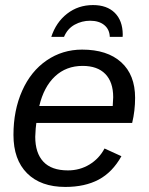

<svg xmlns="http://www.w3.org/2000/svg" viewBox="-20 -736 596 766"><path d="M125 -245.6Q122.1 -228.5 120.6 -190.4Q120.6 -125.5 153.1 -90.8Q185.5 -56.2 251 -56.2Q298.3 -56.2 336.9 -79.6Q375.5 -103 397 -143.6L464.4 -112.8Q428.7 -48.8 373.8 -19.5Q318.8 9.8 240.7 9.8Q142.6 9.8 88.1 -44.7Q33.7 -99.1 33.7 -197.8Q33.7 -295.9 68.4 -373.8Q103 -451.7 166 -494.9Q229 -538.1 307.6 -538.1Q407.7 -538.1 463.4 -487.8Q519 -437.5 519 -345.7Q519 -294.4 507.3 -245.6ZM429.7 -313 431.6 -348.1Q431.6 -408.7 400.1 -440.9Q368.7 -473.1 309.6 -473.1Q244.1 -473.1 199.5 -431.4Q154.8 -389.6 136.7 -313ZM351.1 -715.8Q406.7 -715.8 438 -684.8Q469.2 -653.8 469.7 -598.6L469.2 -588.9H418Q417 -618.7 396 -636Q375 -653.3 339.4 -653.3Q306.6 -653.3 277.8 -637.5Q249 -621.6 235.4 -588.9H184.6Q203.6 -647 247.8 -681.4Q292 -715.8 351.1 -715.8Z"/></svg>

Font: Liberation Sans
Style: Italic
Weight: 400
Italic angle: -12°
Designer: Steve Matteson
Foundry: Ascender Corporation
Version: Version 2.1.5